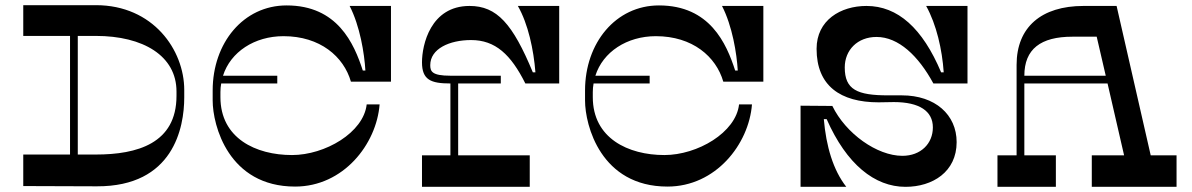

<svg xmlns="http://www.w3.org/2000/svg" viewBox="-20 -723 4613 743"><path d="M351 -703H70V-584H251V-125H70V-3L355 -2C651 -1 693 -229 693 -346V-375C693 -529 573 -703 351 -703ZM663 -352C663 -168 511 -125 351 -125H281V-584H351C534 -584 663 -507 663 -369Z M1077 -583C1219 -583 1310 -504 1338 -407H1493V-700H1333C1373 -622 1390 -517 1394 -450H1384C1350 -555 1286 -702 1089 -702C922 -702 803 -557 803 -373V-334C803 -238 864 -1 1122 -1C1309 -1 1437 -165 1449 -319H1399C1387 -210 1238 -123 1110 -123C970 -123 833 -188 833 -347V-367C833 -378 834 -389 836 -400H1053V-430H843C872 -522 965 -583 1077 -583Z M1803 -568C1897 -568 1957 -512 2013 -400H2144V-700H1984C2024 -630 2045 -531 2052 -443H2042C1964 -631 1903 -700 1797 -700C1646 -700 1613 -549 1613 -482C1613 -414 1647 -400 1723 -400V-122H1613V0H2030V-122H1753V-400H1918V-430H1723C1651 -430 1645 -447 1645 -471C1645 -534 1719 -568 1803 -568Z M2518 -583C2660 -583 2751 -504 2779 -407H2934V-700H2774C2814 -622 2831 -517 2835 -450H2825C2791 -555 2727 -702 2530 -702C2363 -702 2244 -557 2244 -373V-334C2244 -238 2305 -1 2563 -1C2750 -1 2878 -165 2890 -319H2840C2828 -210 2679 -123 2551 -123C2411 -123 2274 -188 2274 -347V-367C2274 -378 2275 -389 2277 -400H2494V-430H2284C2313 -522 2406 -583 2518 -583Z M3078 -314V0H3255C3204 -65 3177 -157 3168 -262H3179C3256 -87 3365 0 3484 0C3589 0 3682 -58 3682 -173C3682 -279 3599 -354 3470 -354H3417C3297 -354 3249 -376 3249 -462C3249 -529 3298 -580 3372 -580C3457 -580 3534 -507 3592 -400H3724V-700H3564C3604 -628 3626 -531 3632 -443H3622C3550 -614 3454 -700 3333 -700C3233 -700 3140 -645 3140 -534C3140 -391 3232 -327 3380 -327C3400 -327 3420 -328 3439 -328C3538 -328 3590 -293 3590 -230C3590 -167 3543 -120 3472 -120C3374 -120 3253 -206 3201 -313Z M4433 -122 4301 -700H4173C4010 -700 3914 -618 3914 -472V-122H3840V0H4066V-122H3944V-400H4266L4330 -122H4205V0H4533V-122ZM3944 -430C3944 -533 4007 -581 4130 -581H4224L4259 -430Z"/></svg>

Font: Space Cowgirl Medium
Style: Regular
Weight: 600
Designer: Valery Marier
Foundry: Valery Marier
Version: Version 1.000;hotconv 1.0.109;makeotfexe 2.5.65596